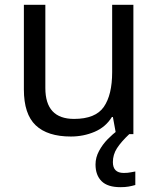

<svg xmlns="http://www.w3.org/2000/svg" viewBox="-20 -556 658 796"><path d="M533 -536V0H461L448 -71H444Q418 -29 372 -9.5Q326 10 274 10Q177 10 128 -36.5Q79 -83 79 -185V-536H168V-191Q168 -63 287 -63Q376 -63 410.5 -113Q445 -163 445 -257V-536ZM448 116Q448 161 493 161Q510 161 521.5 158.5Q533 156 541 155V211Q527 215 513 217.5Q499 220 479 220Q426 220 401 195Q376 170 376 126Q376 97 390.5 70Q405 43 426.5 21Q448 -1 468 -15L516 0Q482 32 465 58.5Q448 85 448 116Z"/></svg>

Font: Noto Sans Nabataean
Style: Regular
Weight: 400
Designer: Monotype Design Team
Foundry: Monotype Imaging Inc.
Version: Version 2.001; ttfautohint (v1.8.4.7-5d5b)